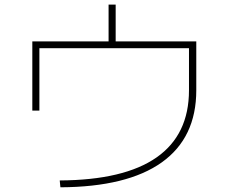

<svg xmlns="http://www.w3.org/2000/svg" viewBox="-20 -796 978 821"><path d="M788.1 -410.2V-589.8H148.4V-323.2H118.2V-619.1H444.3V-776.4H474.6V-619.1H819.3V-410.2Q819.3 -207 671.9 -101.8Q524.4 3.4 238.3 4.9L235.4 -24.4Q510.7 -25.9 649.4 -122.8Q788.1 -219.7 788.1 -410.2Z"/></svg>

Font: Pretendard Thin
Style: Regular
Weight: 100
Designer: Base glyphs from Inter by Rasmus Andersson; Hangeul glyphs from Noto Sans CJK(Source Han Sans) by Jang Soo-young and Kan
Foundry: Kil Hyung-jin
Version: Version 1.309